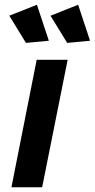

<svg xmlns="http://www.w3.org/2000/svg" viewBox="-20 -786 398 806"><path d="M89 -606 19 -720 135 -766 185 -615ZM262 -606 192 -720 308 -766 358 -615ZM157 0H28L134 -535H264Z"/></svg>

Font: Argentum Sans Medium
Style: Italic
Weight: 500
Italic angle: -11°
Designer: Julieta Ulanovsky (font), Cristiano Sobral (main changes and remaster)
Foundry: Julieta Ulanovsky (font), Cristiano Sobral (main changes and remaster)
Version: Version 2.007;June 15, 2022;FontCreator 14.0.0.2814 64-bit; 